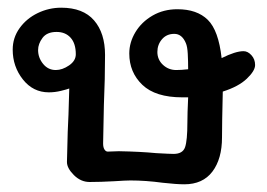

<svg xmlns="http://www.w3.org/2000/svg" viewBox="-20 -474 694 499"><path d="M459 5Q439 5 403 1Q359 -5 319 -5Q307 -5 277 -3Q241 -1 213 -1Q190 -1 172 -19Q154 -37 154 -53L156 -131Q158 -165 160 -244Q155 -242 139 -238Q123 -234 107 -234Q66 -234 39.5 -267.5Q13 -301 13 -345Q13 -376 31 -401Q49 -426 78 -440Q107 -454 139 -454Q196 -454 224.5 -421Q253 -388 253 -331Q253 -270 250 -201L248 -101Q248 -91 251.5 -85.5Q255 -80 260 -80L289 -81Q345 -80 386 -76Q422 -74 431 -74Q455 -74 461 -91.5Q467 -109 467 -155Q467 -179 469 -221H454Q384 -221 350 -253.5Q316 -286 316 -335Q316 -364 332 -390.5Q348 -417 376.5 -433.5Q405 -450 441 -450Q492 -450 520 -422.5Q548 -395 556 -323Q592 -341 613 -341Q624 -341 633.5 -330.5Q643 -320 643 -305Q643 -290 621.5 -269.5Q600 -249 559 -236Q557 -154 557 -117Q557 -61 532 -28Q507 5 459 5ZM79 -344Q79 -324 92 -308Q105 -292 125 -292Q142 -292 159.5 -304Q177 -316 177 -333Q177 -361 163.5 -376Q150 -391 127 -391Q102 -391 90.5 -375.5Q79 -360 79 -344ZM433 -386Q413 -386 401 -372Q389 -358 389 -339Q389 -319 403.5 -305.5Q418 -292 438 -292Q451 -292 469 -294Q469 -315 468 -334Q467 -353 463 -362Q453 -386 433 -386Z"/></svg>

Font: Itim
Style: Regular
Weight: 400
Designer: Suppakit Chalermlarp
Version: Version 1.002g